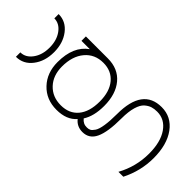

<svg xmlns="http://www.w3.org/2000/svg" viewBox="-292 -787 1080 1080"><g transform="rotate(-45 248.5 -246.5)"><path d="M241.2 -210Q320.3 -210 365.2 -247.6Q410.2 -285.2 410.2 -349.6Q410.2 -418 361.3 -459Q312.5 -500 230.5 -500Q159.2 -500 115.2 -458.5Q71.3 -417 71.3 -350.6Q71.3 -284.2 115.7 -247.1Q160.2 -210 241.2 -210ZM85.9 -721.7H121.1Q121.1 -680.7 159.7 -652.3Q198.2 -624 256.3 -624Q314.5 -624 353 -652.3Q391.6 -680.7 391.6 -721.7H425.8Q425.8 -663.1 377 -625.5Q328.1 -587.9 255.9 -587.9Q183.6 -587.9 134.8 -625.5Q85.9 -663.1 85.9 -721.7ZM260.7 -56.6Q152.3 -56.6 101.6 -80.6Q50.8 -104.5 50.8 -158.2Q50.8 -202.1 84 -228.5Q36.1 -269.5 36.1 -349.6Q36.1 -431.6 90.8 -483.4Q145.5 -535.2 230.5 -535.2Q356.4 -535.2 410.2 -458V-524.4H445.3V-349.6Q445.3 -267.6 390.1 -221.2Q335 -174.8 241.2 -174.8Q160.2 -174.8 110.4 -207Q85.9 -187.5 86.9 -158.2Q86.9 -144.5 91.8 -135.3Q96.7 -126 113.3 -114.7Q129.9 -103.5 167.5 -97.7Q205.1 -91.8 260.7 -91.8Q465.8 -91.8 465.8 58.6Q465.8 135.7 401.9 182.6Q337.9 229.5 230.5 229.5Q128.9 229.5 36.1 182.6V143.6Q127 193.4 230.5 193.4Q323.2 193.4 376.5 156.2Q429.7 119.1 429.7 58.6Q429.7 36.1 424.3 18.6Q418.9 1 403.3 -17.1Q387.7 -35.2 351.6 -45.9Q315.4 -56.6 260.7 -56.6Z"/></g></svg>

Font: Gen Shin Gothic ExtraLight
Style: Regular
Weight: 100
Designer: [Source Han Sans]
Ryoko NISHIZUKA  (kana & ideographs); Paul D. Hunt (Latin, Greek & Cyrillic); Wenlong ZHANG  (bopomofo
Version: Version 1.002.20150607